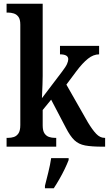

<svg xmlns="http://www.w3.org/2000/svg" viewBox="-20 -780 579 1021"><path d="M15 0V-47H25Q39 -47 53.5 -51.5Q68 -56 78 -70.5Q88 -85 88 -115V-649Q88 -677 78 -690.5Q68 -704 53 -708.5Q38 -713 25 -713H15V-760H207V-376Q207 -358 206 -331Q205 -304 204 -282.5Q203 -261 203 -258L310 -399Q330 -425 336.5 -440Q343 -455 343 -465Q343 -491 299 -491V-536H507V-491Q477 -491 448 -468Q419 -445 386 -401L333 -330L447 -130Q471 -90 491.5 -68.5Q512 -47 535 -47H539V0H526Q467 0 432.5 -6.5Q398 -13 375.5 -34.5Q353 -56 330 -101L252 -250L207 -195V-113Q207 -84 217 -70Q227 -56 241.5 -51.5Q256 -47 270 -47H279V0ZM219 208Q227 176 237 136Q247 96 252 61H345V71Q337 92 324 119Q311 146 295.5 173Q280 200 266 221H219Z"/></svg>

Font: Noto Serif Condensed SemiBold
Style: Regular
Weight: 600
Width: 3
Designer: Monotype Design Team
Foundry: Monotype Imaging Inc.
Version: Version 2.013